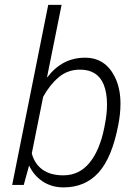

<svg xmlns="http://www.w3.org/2000/svg" viewBox="-20 -782 563 812"><path d="M249 10.5Q199 10.5 161.2 -14.2Q123.5 -39 103 -82L80.5 0H31.5L184 -761.5H240.5L179 -456L180.5 -455.5Q243 -538 339.5 -538Q424.5 -538 465 -458Q490 -408.5 489.5 -342Q489.5 -300.5 480 -252.5Q453.5 -115 396.8 -52.2Q340 10.5 249 10.5ZM248 -40.5Q315 -40.5 358.5 -93.5Q402 -146.5 421 -242L423 -252.5Q433 -302 432.5 -341.5Q432.5 -390 418.5 -424.5Q392.5 -487.5 318.5 -487.5Q266.5 -487.5 228.5 -455.5Q190.5 -423.5 162.5 -372.5L114.5 -133.5Q125.5 -90 159 -65.2Q192.5 -40.5 248 -40.5Z"/></svg>

Font: Roberto Sans Light
Style: Italic
Weight: 300
Italic angle: -11°
Designer: Google
Version: Version 1.00;June 11, 2020;FontCreator 12.0.0.2522 64-bit; t